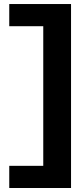

<svg xmlns="http://www.w3.org/2000/svg" viewBox="-20 -744 408 956"><path d="M26.1 192.1H333.7V-723.9H26.1V-613.5H195.4V81.7H26.1Z"/></svg>

Font: Anybody Thin
Style: Regular
Weight: 100
Designer: Tyler Finck
Foundry: Etcetera Type Company
Version: Version 1.114;gftools[0.9.25]